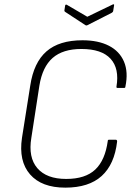

<svg xmlns="http://www.w3.org/2000/svg" viewBox="-20 -851 626 882"><path d="M280 11Q171 11 118 -50Q65 -111 81 -218L119 -458Q135 -564 193.5 -615Q252 -666 359 -666Q431 -666 480 -641Q529 -616 549.5 -568Q570 -520 556 -453Q556 -447 550 -447H520Q514 -447 515 -453Q529 -536 488 -581Q447 -626 354 -626Q269 -626 222 -585Q175 -544 161 -458L124 -218Q109 -128 151.5 -78.5Q194 -29 284 -29Q372 -29 417.5 -72Q463 -115 475 -203Q475 -209 480 -209H512Q518 -209 518 -201Q506 -96 447 -42.5Q388 11 280 11ZM497 -830Q501 -832 503 -831Q505 -830 504 -826L500 -801Q499 -795 493 -792L381 -735Q378 -733 373 -735L280 -796Q275 -799 276 -804L279 -824Q280 -832 287 -829L381 -774Z"/></svg>

Font: Sofia Sans Semi Condensed ExtraLight
Style: Italic
Weight: 250
Italic angle: -9°
Version: Version 4.100